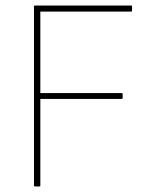

<svg xmlns="http://www.w3.org/2000/svg" viewBox="-20 -675 557 695"><path d="M107 0Q103 0 103 -4V-651Q103 -655 107 -655H455Q458 -655 458 -651V-637Q458 -633 455 -633H126V-338H420Q424 -338 424 -335V-320Q424 -317 420 -317H126V-4Q126 0 122 0Z"/></svg>

Font: Sofia Sans Thin
Style: Regular
Weight: 250
Designer: Botio Nikoltchev, Ani Petrova
Foundry: lettersoup
Version: Version 4.101